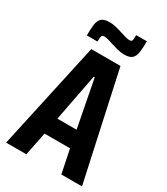

<svg xmlns="http://www.w3.org/2000/svg" viewBox="-213 -975 932 1069"><g transform="rotate(30 252.5 -440.0)"><path d="M8.4 0 158.7 -688H346.4L496.2 0H363.3L332.6 -150.4H168.5L138.4 0ZM188.8 -258.3H312.3L253.8 -561.3H247.3ZM99.1 -741.6Q99.1 -783.8 102.9 -811.9Q106.7 -840 122.2 -854.4Q137.7 -868.9 172.9 -868.9Q194.1 -868.9 216.9 -863.2Q239.8 -857.5 259.9 -850.8Q276 -845.1 291 -841.2Q306 -837.2 317.6 -837.2Q331.8 -837.2 334.1 -846.9Q336.4 -856.6 336.4 -880.3H405Q405 -839.3 401.2 -810.7Q397.5 -782.1 382.2 -767.5Q366.8 -753 331.6 -753Q310.5 -753 287.9 -758.9Q265.3 -764.8 245.2 -771.1Q229.1 -776.8 214.1 -781Q199.1 -785.2 187 -785.2Q173.3 -785.2 170.4 -775.5Q167.6 -765.8 167.6 -741.6Z"/></g></svg>

Font: Saira Thin Condensed
Style: Regular
Weight: 100
Width: 3
Version: Version 1.101